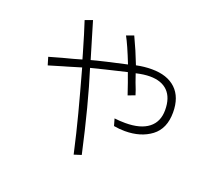

<svg xmlns="http://www.w3.org/2000/svg" viewBox="-126 -834 1214 1091"><g transform="rotate(20 481.0 -289.0)"><path d="M170 -406Q207 -415 231 -422L280 -436Q272 -464 270 -471Q238 -582 215 -651L260 -667Q277 -608 282 -593L293 -556L299 -536Q317 -478 325 -449L359 -458L413 -471Q520 -495 533 -498Q491 -604 466 -649L510 -665Q547 -587 577 -509Q624 -519 670 -519Q764 -519 815.5 -470Q867 -421 867 -329Q867 -231 804 -183.5Q741 -136 645 -136Q611 -136 578 -142L566 -184Q598 -180 632 -180Q723 -180 771.5 -217.5Q820 -255 820 -326Q820 -400 782.5 -438.5Q745 -477 674 -477Q638 -477 591 -466Q605 -425 608 -417Q626 -373 633 -348L591 -332L567 -402L556 -432L547 -457Q516 -450 421 -427L337 -406Q399 -209 462 75L418 89Q391 -32 362.5 -140.5Q334 -249 294 -393L214 -369L193 -363Q131 -345 106 -337L92 -384Q118 -392 170 -406Z"/></g></svg>

Font: Gmarket Sans TTF Light
Style: Regular
Weight: 300
Designer: Creative Director : Sungho Lee; Art Director : Kiwoong Choi; Project Manager : Sori Yang, Jongwook Yoon; Font Designer :
Foundry: Sandoll Inc.
Version: Version 1.000;hotconv 1.0.109;makeotfexe 2.5.65596